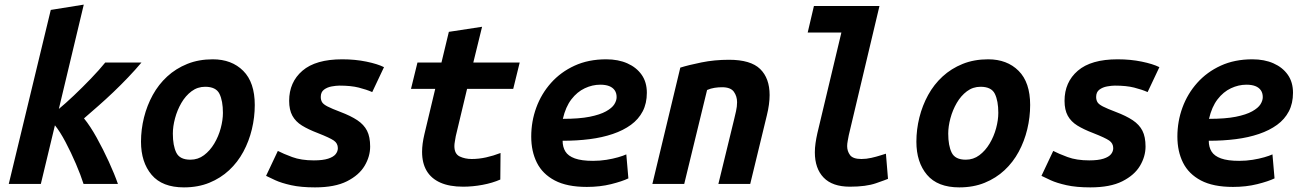

<svg xmlns="http://www.w3.org/2000/svg" viewBox="-20 -797 5640 832"><path d="M18 0 200 -754 343 -777 235 -325Q263 -348 300 -383Q337 -418 374 -456.5Q411 -495 436 -526H593Q566 -494 535 -461.5Q504 -429 471.5 -398Q439 -367 406.5 -338.5Q374 -310 344 -284Q371 -251 399 -200.5Q427 -150 451.5 -96.5Q476 -43 491 0H342Q330 -38 309 -87Q288 -136 264 -181.5Q240 -227 218 -254L157 0Z M777 15Q683 15 637 -39.5Q591 -94 591 -183Q591 -236 604 -288Q617 -340 642 -385.5Q667 -431 704.5 -465.5Q742 -500 791.5 -520Q841 -540 902 -540Q984 -540 1034 -490Q1084 -440 1084 -342Q1084 -289 1071.5 -237Q1059 -185 1034.5 -139.5Q1010 -94 973 -59.5Q936 -25 887 -5Q838 15 777 15ZM805 -105Q838 -105 864 -124.5Q890 -144 908.5 -175Q927 -206 936.5 -241.5Q946 -277 946 -308Q946 -360 931 -390.5Q916 -421 869 -421Q836 -421 810 -401.5Q784 -382 766 -351Q748 -320 738.5 -284.5Q729 -249 729 -218Q729 -166 744 -135.5Q759 -105 805 -105Z M1345 15Q1284 15 1241.5 5.5Q1199 -4 1173 -16Q1147 -28 1133 -35L1184 -143Q1207 -131 1246 -116.5Q1285 -102 1340 -102Q1379 -102 1402 -109.5Q1425 -117 1434.5 -129Q1444 -141 1444 -155Q1444 -176 1426.5 -188Q1409 -200 1358 -220Q1316 -236 1288.5 -253Q1261 -270 1247 -295.5Q1233 -321 1233 -360Q1233 -441 1290.5 -490.5Q1348 -540 1463 -540Q1519 -540 1567.5 -530Q1616 -520 1644 -506L1593 -398Q1568 -409 1534.5 -417.5Q1501 -426 1451 -426Q1437 -426 1417.5 -422.5Q1398 -419 1384 -408.5Q1370 -398 1370 -377Q1370 -364 1375.5 -354.5Q1381 -345 1399.5 -335.5Q1418 -326 1455 -312Q1500 -295 1528.5 -276Q1557 -257 1570.5 -230.5Q1584 -204 1584 -162Q1584 -119 1560 -78.5Q1536 -38 1483.5 -11.5Q1431 15 1345 15Z M1987 12Q1928 12 1888.5 -5.5Q1849 -23 1829 -56.5Q1809 -90 1809 -139Q1809 -156 1811.5 -175Q1814 -194 1819 -215L1866 -412H1761L1789 -526H1893L1925 -659L2069 -681L2031 -526H2232L2204 -412H2004L1955 -207Q1953 -194 1951 -183.5Q1949 -173 1949 -164Q1949 -130 1972 -119Q1995 -108 2024 -108Q2055 -108 2086.5 -115Q2118 -122 2149 -134L2148 -19Q2114 -4 2071 4Q2028 12 1987 12Z M2523 13Q2437 13 2384 -15Q2331 -43 2306.5 -92Q2282 -141 2282 -205Q2282 -271 2304 -331Q2326 -391 2368 -438Q2410 -485 2470 -512.5Q2530 -540 2607 -540Q2659 -540 2698.5 -522.5Q2738 -505 2760.5 -473Q2783 -441 2783 -395Q2783 -349 2765 -314.5Q2747 -280 2714 -256Q2681 -232 2635.5 -216.5Q2590 -201 2535 -194Q2480 -187 2418 -187Q2418 -160 2430 -140.5Q2442 -121 2471 -110.5Q2500 -100 2550 -100Q2580 -100 2608 -104.5Q2636 -109 2658.5 -115.5Q2681 -122 2694 -128L2703 -24Q2676 -11 2628 1Q2580 13 2523 13ZM2419 -282Q2490 -282 2535 -291Q2580 -300 2606 -314.5Q2632 -329 2642 -345Q2652 -361 2652 -376Q2652 -394 2643.5 -406Q2635 -418 2619.5 -424Q2604 -430 2581 -430Q2547 -430 2514 -414.5Q2481 -399 2456 -366.5Q2431 -334 2419 -282Z M2807 0 2928 -504Q2963 -515 3019.5 -526.5Q3076 -538 3139 -538Q3233 -538 3274 -498Q3315 -458 3315 -385Q3315 -366 3312 -343.5Q3309 -321 3303 -297L3231 0H3093L3161 -279Q3165 -296 3169.5 -315.5Q3174 -335 3174 -354Q3174 -380 3160 -399.5Q3146 -419 3109 -419Q3093 -419 3076.5 -416.5Q3060 -414 3044 -407L2945 0Z M3663 12Q3587 12 3549 -27.5Q3511 -67 3511 -137Q3511 -156 3514 -177Q3517 -198 3522 -220L3626 -656H3480L3507 -771H3791L3658 -211Q3656 -200 3653.5 -187Q3651 -174 3651 -164Q3651 -142 3663.5 -125Q3676 -108 3713 -108Q3734 -108 3756 -113Q3778 -118 3795 -123.5Q3812 -129 3819 -131L3828 -22Q3819 -18 3776 -3Q3733 12 3663 12Z M4137 15Q4043 15 3997 -39.5Q3951 -94 3951 -183Q3951 -236 3964 -288Q3977 -340 4002 -385.5Q4027 -431 4064.5 -465.5Q4102 -500 4151.5 -520Q4201 -540 4262 -540Q4344 -540 4394 -490Q4444 -440 4444 -342Q4444 -289 4431.5 -237Q4419 -185 4394.5 -139.5Q4370 -94 4333 -59.5Q4296 -25 4247 -5Q4198 15 4137 15ZM4165 -105Q4198 -105 4224 -124.5Q4250 -144 4268.5 -175Q4287 -206 4296.5 -241.5Q4306 -277 4306 -308Q4306 -360 4291 -390.5Q4276 -421 4229 -421Q4196 -421 4170 -401.5Q4144 -382 4126 -351Q4108 -320 4098.5 -284.5Q4089 -249 4089 -218Q4089 -166 4104 -135.5Q4119 -105 4165 -105Z M4705 15Q4644 15 4601.5 5.5Q4559 -4 4533 -16Q4507 -28 4493 -35L4544 -143Q4567 -131 4606 -116.5Q4645 -102 4700 -102Q4739 -102 4762 -109.5Q4785 -117 4794.5 -129Q4804 -141 4804 -155Q4804 -176 4786.5 -188Q4769 -200 4718 -220Q4676 -236 4648.5 -253Q4621 -270 4607 -295.5Q4593 -321 4593 -360Q4593 -441 4650.5 -490.5Q4708 -540 4823 -540Q4879 -540 4927.5 -530Q4976 -520 5004 -506L4953 -398Q4928 -409 4894.5 -417.5Q4861 -426 4811 -426Q4797 -426 4777.5 -422.5Q4758 -419 4744 -408.5Q4730 -398 4730 -377Q4730 -364 4735.5 -354.5Q4741 -345 4759.5 -335.5Q4778 -326 4815 -312Q4860 -295 4888.5 -276Q4917 -257 4930.5 -230.5Q4944 -204 4944 -162Q4944 -119 4920 -78.5Q4896 -38 4843.5 -11.5Q4791 15 4705 15Z M5323 13Q5237 13 5184 -15Q5131 -43 5106.5 -92Q5082 -141 5082 -205Q5082 -271 5104 -331Q5126 -391 5168 -438Q5210 -485 5270 -512.5Q5330 -540 5407 -540Q5459 -540 5498.5 -522.5Q5538 -505 5560.5 -473Q5583 -441 5583 -395Q5583 -349 5565 -314.5Q5547 -280 5514 -256Q5481 -232 5435.5 -216.5Q5390 -201 5335 -194Q5280 -187 5218 -187Q5218 -160 5230 -140.5Q5242 -121 5271 -110.5Q5300 -100 5350 -100Q5380 -100 5408 -104.5Q5436 -109 5458.5 -115.5Q5481 -122 5494 -128L5503 -24Q5476 -11 5428 1Q5380 13 5323 13ZM5219 -282Q5290 -282 5335 -291Q5380 -300 5406 -314.5Q5432 -329 5442 -345Q5452 -361 5452 -376Q5452 -394 5443.5 -406Q5435 -418 5419.5 -424Q5404 -430 5381 -430Q5347 -430 5314 -414.5Q5281 -399 5256 -366.5Q5231 -334 5219 -282Z"/></svg>

Font: Ubuntu Sans Mono
Style: Bold Italic
Weight: 700
Italic angle: -13.5°
Monospace: yes
Designer: Dalton Maag Ltd
Foundry: Dalton Maag Ltd
Version: Version 1.006